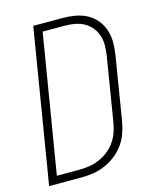

<svg xmlns="http://www.w3.org/2000/svg" viewBox="-111 -812 722 888"><g transform="rotate(-15 250.0 -367.5)"><path d="M13 0 134 -735H275Q305 -735 335.5 -729.5Q366 -724 391 -710.5Q416 -697 434.5 -674.5Q453 -652 462 -624.5Q471 -597 471 -566.5Q471 -536 466 -505L416 -199Q411 -171 401 -143.5Q391 -116 373 -92Q355 -68 330.5 -49.5Q306 -31 278.5 -19.5Q251 -8 223 -4Q195 0 167 0ZM167 -37Q190 -37 214 -40.5Q238 -44 261 -53.5Q284 -63 304.5 -78.5Q325 -94 340 -114.5Q355 -135 363.5 -158.5Q372 -182 376 -205L426 -511Q430 -536 430.5 -560.5Q431 -585 424 -607.5Q417 -630 402.5 -648Q388 -666 368 -677.5Q348 -689 324 -693.5Q300 -698 275 -698H169L60 -37Z"/></g></svg>

Font: Iosevka Curly Extralight
Style: Italic
Weight: 200
Italic angle: -9°
Monospace: yes
Designer: Belleve Invis
Foundry: Belleve Invis
Version: Version 22.1.2; ttfautohint (v1.8.4)